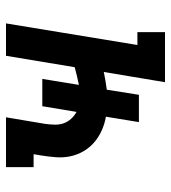

<svg xmlns="http://www.w3.org/2000/svg" viewBox="15 -585 570 640"><g transform="rotate(-90 300.0 -265.0)"><path d="M346 0 380 -204Q366 -201 351 -198.5Q336 -196 321 -194L304 -87H213L231 -197Q207 -201 185 -211Q163 -221 145.5 -236Q128 -251 116 -271.5Q104 -292 99 -315.5Q94 -339 96 -364.5Q98 -390 102 -414L106 -438H63V-530H229L207 -399Q205 -384 204.5 -368Q204 -352 209 -338Q214 -324 224 -313Q234 -302 247 -295L266 -409H357L337 -287Q352 -290 366.5 -293.5Q381 -297 396 -301L434 -530H542L470 -92H513V0Z"/></g></svg>

Font: Iosevka Slab Semibold Extended
Style: Italic
Weight: 600
Width: 7
Italic angle: -9°
Monospace: yes
Designer: Belleve Invis
Foundry: Belleve Invis
Version: Version 11.1.0; ttfautohint (v1.8.3)